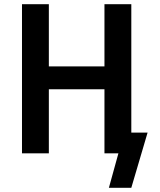

<svg xmlns="http://www.w3.org/2000/svg" viewBox="-20 -725 758 908"><path d="M495 163 540 0H476V-98H678L601 163ZM84 0V-705H211V-411H474V-705H601V0H474V-303H211V0Z"/></svg>

Font: Nunito Sans 7pt Condensed
Style: Bold
Weight: 700
Width: 3
Designer: Vernon Adams
Foundry: Vernon Adams
Version: Version 3.101;gftools[0.9.27]